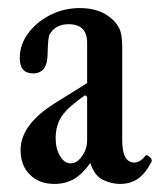

<svg xmlns="http://www.w3.org/2000/svg" viewBox="-20 -445 396 476"><path d="M115 11Q77 11 54 -12Q31 -35 31 -73Q31 -137 119 -191L196 -239V-339Q196 -385 150 -385Q118 -385 103 -360Q99 -353 98 -312Q98 -263 62 -263Q29 -263 29 -301Q29 -334 49.5 -362Q70 -390 104 -407.5Q138 -425 178 -425Q225 -425 254 -401Q268 -390 275.5 -375Q283 -360 283 -329V-97Q283 -42 313 -42Q327 -42 341 -59Q344 -63 351.5 -55.5Q359 -48 355 -43Q340 -14 321.5 -1.5Q303 11 277 11Q257 11 235.5 1Q214 -9 204 -41Q184 -13 163 -1Q142 11 115 11ZM155 -40Q171 -40 183.5 -58Q196 -76 196 -97V-205L191 -209Q149 -180 133.5 -157.5Q118 -135 118 -102Q118 -76 129 -58Q140 -40 155 -40Z"/></svg>

Font: Junicode Two Beta Condensed Medium
Style: Regular
Weight: 500
Width: 3
Designer: Peter S. Baker
Foundry: Briery Creek Software
Version: Version 1.053; ttfautohint (v1.8.4)